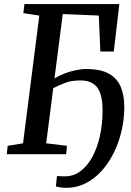

<svg xmlns="http://www.w3.org/2000/svg" viewBox="-20 -763 650 950"><path d="M290.5 -693.5 249.5 -374.5Q269 -387.5 296.2 -398.2Q323.5 -409 352.5 -415.2Q381.5 -421.5 405.5 -421.5Q479 -421.5 520 -397.8Q561 -374 578 -331.8Q595 -289.5 595 -234Q595 -174.5 581.8 -116.8Q568.5 -59 543.5 -8Q518.5 43 483.2 82.2Q448 121.5 403.2 144Q358.5 166.5 306 166.5Q296 166.5 279.8 164.2Q263.5 162 256.5 159L262 108Q269 109 280 109.2Q291 109.5 302 109.5Q343 109.5 377 84.8Q411 60 435.8 15.5Q460.5 -29 474 -88.5Q487.5 -148 487.5 -218Q487.5 -266 477 -298.8Q466.5 -331.5 442.5 -348.2Q418.5 -365 379 -365Q334 -365 303.8 -353.5Q273.5 -342 243.5 -327L208.5 -54L311.5 -41.5L307 0H13.5L18 -41.5L94 -54L174.5 -686L95.5 -698L101 -743H570.5L543 -508H476.5L469 -686Z"/></svg>

Font: Merriweather Medium
Style: Italic
Weight: 500
Italic angle: -7.8°
Version: Version 2.101